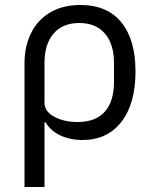

<svg xmlns="http://www.w3.org/2000/svg" viewBox="-20 -548 640 768"><path d="M78 -296Q78 -361 103.5 -414Q129 -467 179.5 -497.5Q230 -528 302 -528Q409 -528 465.5 -458.5Q522 -389 522 -262Q522 -133 465.5 -60.5Q409 12 310 12Q260 12 221 -6.5Q182 -25 162 -59H158V200H78ZM436 -221V-295Q436 -372 399.5 -414Q363 -456 297 -456Q231 -456 194.5 -414Q158 -372 158 -295V-137Q158 -102 197 -81Q236 -60 290 -60Q363 -60 399.5 -101.5Q436 -143 436 -221Z"/></svg>

Font: iA Writer Quattro V
Style: Regular
Weight: 400
Designer: Mike Abbink, Paul van der Laan, Pieter van Rosmalen, Oliver Reichenstein
Foundry: Information Architects Inc.
Version: Version 2.000